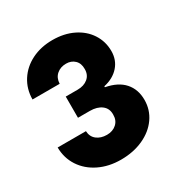

<svg xmlns="http://www.w3.org/2000/svg" viewBox="-165 -859 985 1011"><g transform="rotate(-30 327.0 -353.5)"><path d="M28.3 -212.9H200.2Q201.7 -178.7 225.8 -159.7Q250 -140.6 287.1 -140.6Q322.8 -140.6 345.7 -161.4Q368.7 -182.1 368.2 -217.8Q368.7 -254.4 342 -274.7Q315.4 -294.9 271.5 -294.9H199.2V-423.8H271.5Q310.1 -423.8 334.5 -444.1Q358.9 -464.4 358.4 -500Q358.9 -534.2 338.6 -553.7Q318.4 -573.2 287.1 -573.2Q252.4 -573.2 229.5 -553.2Q206.5 -533.2 205.1 -498H40Q40.5 -561.5 72.5 -611.3Q104.5 -661.1 160.4 -689Q216.3 -716.8 287.1 -716.8Q356.9 -716.8 411.6 -690.2Q466.3 -663.6 496.8 -616.7Q527.3 -569.8 527.3 -511.7Q527.3 -457.5 493.9 -419.7Q460.4 -381.8 402.3 -369.1V-363.3Q475.6 -349.6 512.7 -307.6Q549.8 -265.6 549.8 -202.1Q549.8 -141.6 515.9 -93.3Q481.9 -44.9 421.9 -17.6Q361.8 9.8 286.1 9.8Q212.4 9.8 153.8 -18.8Q95.2 -47.4 62 -98.1Q28.8 -148.9 28.3 -212.9Z"/></g></svg>

Font: Pretendard GOV Black
Style: Regular
Weight: 900
Designer: Base glyphs from Inter by Rasmus Andersson; Hangeul glyphs from Noto Sans CJK(Source Han Sans) by Jang Soo-young and Kan
Foundry: Kil Hyung-jin
Version: Version 1.309